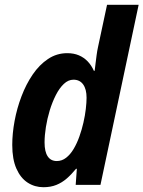

<svg xmlns="http://www.w3.org/2000/svg" viewBox="-20 -780 605 810"><path d="M163.1 9.8Q126.5 9.8 96.7 -9.5Q66.9 -28.8 49.3 -68.4Q31.7 -107.9 31.7 -168.5Q31.7 -216.3 41.5 -269.5Q51.3 -322.8 70.6 -373.5Q89.8 -424.3 117.9 -465.6Q146 -506.8 182.6 -531.2Q219.2 -555.7 263.7 -555.7Q291.5 -555.7 312.7 -546.6Q334 -537.6 349.9 -521Q365.7 -504.4 376 -481.4H379.4Q380.9 -492.2 382.8 -509.8Q384.8 -527.3 387.5 -546.9Q390.1 -566.4 393.6 -582L431.6 -759.8H564.9L403.8 0H299.3L304.2 -67.9H300.8Q281.2 -43.9 261.2 -26.6Q241.2 -9.3 217.5 0.2Q193.8 9.8 163.1 9.8ZM219.7 -100.6Q241.2 -100.6 259 -114.5Q276.9 -128.4 290.8 -151.9Q304.7 -175.3 314.9 -204.1Q325.2 -232.9 332 -262.9Q338.9 -293 342 -320.3Q345.2 -347.7 345.2 -367.7Q345.2 -403.8 330.8 -423.8Q316.4 -443.8 290 -443.8Q268.1 -443.8 249.3 -426Q230.5 -408.2 215.6 -378.9Q200.7 -349.6 189.9 -314.5Q179.2 -279.3 173.6 -243.9Q168 -208.5 168 -179.2Q168 -140.1 181.2 -120.4Q194.3 -100.6 219.7 -100.6Z"/></svg>

Font: Open Sans SemiCondensed
Style: Bold Italic
Weight: 700
Width: 4
Italic angle: -12°
Designer: Monotype Design Team
Foundry: Monotype Imaging Inc.
Version: Version 3.003